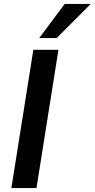

<svg xmlns="http://www.w3.org/2000/svg" viewBox="-20 -959 483 979"><path d="M38 0 150 -705H278L166 0ZM180 -765 310 -939H443L269 -765Z"/></svg>

Font: Nunito Sans 12pt ExtraLight 12pt
Style: Bold Italic
Weight: 700
Italic angle: -9°
Version: Version 3.101;gftools[0.9.27]